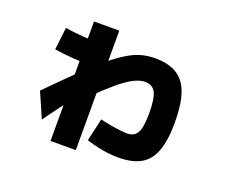

<svg xmlns="http://www.w3.org/2000/svg" viewBox="-113 -801 1227 1042"><g transform="rotate(20 500.0 -280.0)"><path d="M640 24Q597 24 550.5 16Q504 8 454 -8L484 -139Q507 -133 537.5 -127.5Q568 -122 596.5 -118.5Q625 -115 640 -115Q682 -115 699.5 -146Q717 -177 717 -259Q717 -345 699 -378.5Q681 -412 640 -412Q617 -412 590.5 -401.5Q564 -391 529.5 -366.5Q495 -342 447.5 -298.5Q400 -255 333 -189L306 -194Q276 -157 243 -113Q210 -69 181 -28L118 -172Q210 -266 278.5 -332Q347 -398 398.5 -440.5Q450 -483 491.5 -507.5Q533 -532 570 -541.5Q607 -551 647 -551Q724 -551 772.5 -521Q821 -491 843 -426.5Q865 -362 865 -259Q865 -158 842.5 -95.5Q820 -33 770.5 -4.5Q721 24 640 24ZM265 65V-625H411V65ZM325 -395Q302 -395 276 -396Q250 -397 223 -399Q196 -401 169.5 -404Q143 -407 119 -411L134 -540Q159 -536 185 -533Q211 -530 238 -528Q265 -526 291 -525Q317 -524 340 -524Z"/></g></svg>

Font: M PLUS 2 ExtraBold
Style: Regular
Weight: 800
Version: Version 1.001